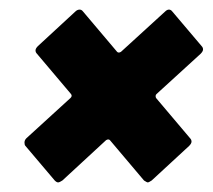

<svg xmlns="http://www.w3.org/2000/svg" viewBox="-20 -510 443 400"><path d="M403 -407Q403 -403 398 -398L306 -314Q303 -311 305 -306L376 -222Q379 -219 379 -215Q379 -211 374 -206L296 -134Q290 -130 288 -130Q286 -130 280 -134L209 -218Q206 -221 201 -218L110 -134Q104 -130 101 -130Q98 -130 94 -134L33 -206Q31 -208 31 -213Q31 -218 35 -222L127 -306Q131 -310 128 -314L57 -398Q54 -401 54 -405Q54 -409 59 -414L137 -486Q141 -490 146 -490Q150 -490 153 -486L224 -402Q227 -399 232 -402L324 -486Q328 -490 332 -490Q336 -490 339 -486L400 -414Q403 -411 403 -407Z"/></svg>

Font: Barlow Condensed ExtraBold
Style: Italic
Weight: 800
Width: 3
Italic angle: -7°
Designer: Jeremy Tribby
Foundry: Tribby Type
Version: Version 1.408